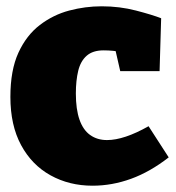

<svg xmlns="http://www.w3.org/2000/svg" viewBox="-20 -575 560 610"><path d="M274 15Q200 15 140.5 -18Q81 -51 47 -114Q13 -177 13 -267Q13 -352 38.5 -407.5Q64 -463 106.5 -495.5Q149 -528 200 -541.5Q251 -555 303 -555Q360 -555 412 -541.5Q464 -528 492 -517L487 -349H362L346 -419L360 -411Q354 -412 339.5 -413.5Q325 -415 309 -415Q275 -415 255.5 -398Q236 -381 228.5 -350Q221 -319 221 -278Q221 -228 232.5 -195Q244 -162 266.5 -146Q289 -130 320 -130Q347 -130 380 -141Q413 -152 452 -174L516 -75Q457 -29 396.5 -7Q336 15 274 15Z"/></svg>

Font: Bitter Thin Black
Style: Regular
Weight: 900
Version: Version 3.020